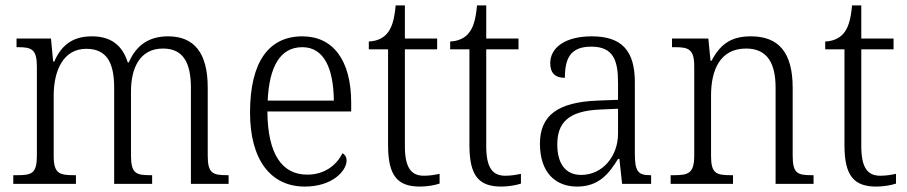

<svg xmlns="http://www.w3.org/2000/svg" viewBox="-20 -678 3346 708"><path d="M29 0H260V-32H253C199 -32 178 -38 178 -103V-326C178 -417 213 -498 298 -498C373 -498 401 -448 401 -354V0H541V-32H534C481 -32 463 -39 463 -105V-341C463 -426 495 -499 581 -499C656 -499 684 -446 684 -354V0H823V-32H818C764 -32 746 -39 746 -104V-355C746 -484 695 -544 600 -544C533 -544 484 -515 455 -448H451C431 -512 388 -544 319 -544C257 -544 210 -520 180 -451H176L168 -536H41V-504H47C97 -504 116 -496 116 -432V-105C116 -39 98 -32 44 -32H29Z M1104 10C1207 10 1258 -49 1258 -86C1258 -100 1251 -109 1243 -113C1222 -71 1179 -34 1113 -34C1021 -34 967 -108 966 -267H1275V-299C1275 -456 1208 -544 1095 -544C972 -544 902 -451 902 -263C902 -89 978 10 1104 10ZM1211 -307H967C973 -431 1012 -504 1095 -504C1175 -504 1210 -425 1211 -307Z M1529 10C1555 10 1583 5 1601 -1V-37C1581 -33 1565 -30 1543 -30C1496 -30 1473 -60 1473 -139V-496H1592V-536H1473V-658H1439C1434 -603 1424 -573 1406 -553C1390 -535 1366 -526 1340 -525V-496H1411V-143C1411 -29 1446 10 1529 10Z M1829 10C1855 10 1883 5 1901 -1V-37C1881 -33 1865 -30 1843 -30C1796 -30 1773 -60 1773 -139V-496H1892V-536H1773V-658H1739C1734 -603 1724 -573 1706 -553C1690 -535 1666 -526 1640 -525V-496H1711V-143C1711 -29 1746 10 1829 10Z M2108 10C2190 10 2227 -40 2259 -92H2264L2274 0H2381V-32H2377C2333 -32 2321 -46 2321 -111V-375C2321 -493 2271 -544 2162 -544C2065 -544 2009 -503 2009 -445C2009 -408 2028 -391 2063 -391C2063 -462 2083 -506 2160 -506C2243 -506 2259 -454 2259 -372V-310L2182 -307C2039 -301 1971 -254 1971 -148C1971 -40 2030 10 2108 10ZM2123 -33C2062 -33 2035 -79 2035 -145C2035 -224 2074 -269 2192 -274L2259 -277V-185C2259 -103 2203 -33 2123 -33Z M2453 0H2683V-32H2675C2622 -32 2602 -38 2602 -102V-326C2602 -421 2636 -499 2731 -499C2811 -499 2840 -443 2840 -354V0H2980V-32H2973C2920 -32 2903 -39 2903 -105V-354C2903 -485 2851 -544 2749 -544C2684 -544 2639 -522 2604 -454H2600L2592 -536H2458V-504H2469C2519 -504 2540 -497 2540 -433V-105C2540 -39 2519 -32 2465 -32H2453Z M3212 10C3238 10 3266 5 3284 -1V-37C3264 -33 3248 -30 3226 -30C3179 -30 3156 -60 3156 -139V-496H3275V-536H3156V-658H3122C3117 -603 3107 -573 3089 -553C3073 -535 3049 -526 3023 -525V-496H3094V-143C3094 -29 3129 10 3212 10Z"/></svg>

Font: Noto Serif Georgian SemiCondensed Light
Style: Regular
Weight: 300
Width: 4
Designer: Monotype Design Team, Akaki Razmadze
Foundry: Google LLC
Version: Version 2.003